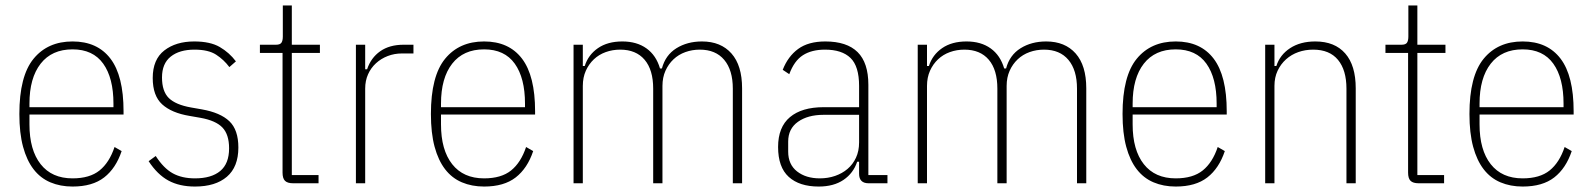

<svg xmlns="http://www.w3.org/2000/svg" viewBox="-20 -672 5841 704"><path d="M246 12Q201 12 164.5 -3.5Q128 -19 103 -51.5Q78 -84 64.5 -134Q51 -184 51 -254Q51 -393 103 -456.5Q155 -520 246 -520Q337 -520 385 -457Q433 -394 433 -264V-252H88V-216Q88 -122 129 -70Q170 -18 246 -18Q309 -18 345 -47Q381 -76 400 -133L426 -118Q405 -55 362 -21.5Q319 12 246 12ZM246 -491Q170 -491 129 -438.5Q88 -386 88 -292V-279H396V-292Q396 -386 358.5 -438.5Q321 -491 246 -491Z M695 12Q638 12 597.5 -10Q557 -32 525 -81L551 -100Q580 -55 613.5 -36.5Q647 -18 695 -18Q755 -18 787.5 -45Q820 -72 820 -128Q820 -179 795.5 -204.5Q771 -230 715 -240L675 -247Q609 -258 574.5 -289.5Q540 -321 540 -386Q540 -454 582.5 -487Q625 -520 692 -520Q751 -520 786 -499.5Q821 -479 845 -447L821 -426Q801 -453 772.5 -471.5Q744 -490 693 -490Q638 -490 606 -464.5Q574 -439 574 -388Q574 -337 599 -312.5Q624 -288 680 -278L720 -271Q788 -259 821 -227.5Q854 -196 854 -131Q854 -60 812 -24Q770 12 695 12Z M1055 0Q1034 0 1025 -9Q1016 -18 1016 -39V-478H933V-508H992Q1007 -508 1012 -515.5Q1017 -523 1017 -538V-652H1050V-508H1153V-478H1050V-30H1148V0Z M1285 0V-508H1319V-418H1326Q1340 -460 1374 -484Q1408 -508 1460 -508H1496V-476H1454Q1426 -476 1401.5 -466.5Q1377 -457 1358.5 -440Q1340 -423 1329.5 -399.5Q1319 -376 1319 -347V0Z M1755 12Q1710 12 1673.5 -3.5Q1637 -19 1612 -51.5Q1587 -84 1573.5 -134Q1560 -184 1560 -254Q1560 -393 1612 -456.5Q1664 -520 1755 -520Q1846 -520 1894 -457Q1942 -394 1942 -264V-252H1597V-216Q1597 -122 1638 -70Q1679 -18 1755 -18Q1818 -18 1854 -47Q1890 -76 1909 -133L1935 -118Q1914 -55 1871 -21.5Q1828 12 1755 12ZM1755 -491Q1679 -491 1638 -438.5Q1597 -386 1597 -292V-279H1905V-292Q1905 -386 1867.5 -438.5Q1830 -491 1755 -491Z M2083 0V-508H2117V-430H2124Q2137 -471 2172.5 -495.5Q2208 -520 2262 -520Q2315 -520 2350.5 -494.5Q2386 -469 2400 -421H2407Q2420 -470 2460 -495Q2500 -520 2554 -520Q2623 -520 2662 -476Q2701 -432 2701 -348V0H2667V-347Q2667 -415 2635.5 -452.5Q2604 -490 2546 -490Q2518 -490 2493 -481Q2468 -472 2449.5 -454.5Q2431 -437 2420 -412.5Q2409 -388 2409 -357V0H2375V-347Q2375 -416 2343.5 -453Q2312 -490 2254 -490Q2226 -490 2201 -481Q2176 -472 2157.5 -454.5Q2139 -437 2128 -412.5Q2117 -388 2117 -357V0Z M3165 0Q3130 0 3130 -35V-79H3123Q3109 -37 3073 -12.5Q3037 12 2982 12Q2911 12 2872 -23.5Q2833 -59 2833 -133Q2833 -206 2876.5 -242.5Q2920 -279 3000 -279H3130V-357Q3130 -429 3098.5 -459.5Q3067 -490 3005 -490Q2956 -490 2924 -469.5Q2892 -449 2874 -400L2850 -416Q2869 -465 2906.5 -492.5Q2944 -520 3006 -520Q3085 -520 3124.5 -481Q3164 -442 3164 -361V-30H3234V0ZM2986 -18Q3016 -18 3042 -27Q3068 -36 3087.5 -52.5Q3107 -69 3118.5 -93.5Q3130 -118 3130 -150V-251H3000Q2942 -251 2906 -225.5Q2870 -200 2870 -153V-116Q2870 -69 2902.5 -43.5Q2935 -18 2986 -18Z M3345 0V-508H3379V-430H3386Q3399 -471 3434.5 -495.5Q3470 -520 3524 -520Q3577 -520 3612.5 -494.5Q3648 -469 3662 -421H3669Q3682 -470 3722 -495Q3762 -520 3816 -520Q3885 -520 3924 -476Q3963 -432 3963 -348V0H3929V-347Q3929 -415 3897.5 -452.5Q3866 -490 3808 -490Q3780 -490 3755 -481Q3730 -472 3711.5 -454.5Q3693 -437 3682 -412.5Q3671 -388 3671 -357V0H3637V-347Q3637 -416 3605.5 -453Q3574 -490 3516 -490Q3488 -490 3463 -481Q3438 -472 3419.5 -454.5Q3401 -437 3390 -412.5Q3379 -388 3379 -357V0Z M4291 12Q4246 12 4209.5 -3.5Q4173 -19 4148 -51.5Q4123 -84 4109.5 -134Q4096 -184 4096 -254Q4096 -393 4148 -456.5Q4200 -520 4291 -520Q4382 -520 4430 -457Q4478 -394 4478 -264V-252H4133V-216Q4133 -122 4174 -70Q4215 -18 4291 -18Q4354 -18 4390 -47Q4426 -76 4445 -133L4471 -118Q4450 -55 4407 -21.5Q4364 12 4291 12ZM4291 -491Q4215 -491 4174 -438.5Q4133 -386 4133 -292V-279H4441V-292Q4441 -386 4403.5 -438.5Q4366 -491 4291 -491Z M4619 0V-508H4653V-430H4660Q4673 -471 4710.5 -495.5Q4748 -520 4803 -520Q4874 -520 4912.5 -476Q4951 -432 4951 -348V0H4917V-347Q4917 -415 4886 -452.5Q4855 -490 4795 -490Q4766 -490 4740.5 -481Q4715 -472 4695.5 -454.5Q4676 -437 4664.5 -412.5Q4653 -388 4653 -357V0Z M5182 0Q5161 0 5152 -9Q5143 -18 5143 -39V-478H5060V-508H5119Q5134 -508 5139 -515.5Q5144 -523 5144 -538V-652H5177V-508H5280V-478H5177V-30H5275V0Z M5563 12Q5518 12 5481.5 -3.5Q5445 -19 5420 -51.5Q5395 -84 5381.5 -134Q5368 -184 5368 -254Q5368 -393 5420 -456.5Q5472 -520 5563 -520Q5654 -520 5702 -457Q5750 -394 5750 -264V-252H5405V-216Q5405 -122 5446 -70Q5487 -18 5563 -18Q5626 -18 5662 -47Q5698 -76 5717 -133L5743 -118Q5722 -55 5679 -21.5Q5636 12 5563 12ZM5563 -491Q5487 -491 5446 -438.5Q5405 -386 5405 -292V-279H5713V-292Q5713 -386 5675.5 -438.5Q5638 -491 5563 -491Z"/></svg>

Font: IBM Plex Sans Condensed ExtraLight
Style: Regular
Weight: 200
Width: 3
Designer: Mike Abbink, Paul van der Laan, Pieter van Rosmalen
Foundry: Bold Monday
Version: Version 1.3